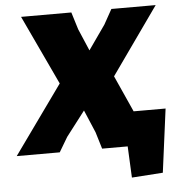

<svg xmlns="http://www.w3.org/2000/svg" viewBox="-74 -699 846 898"><g transform="rotate(-5 349.0 -250.0)"><path d="M382 0 358 -79 313 -185 224 -69 183 0H-19L211 -321L58 -647H294L319 -566L363 -463L443 -577L482 -647H690L467 -332L544 -161H694L655 137L509 147L502 0Z"/></g></svg>

Font: Alegreya Sans Black
Style: Italic
Weight: 900
Italic angle: -7°
Designer: Juan Pablo del Peral
Foundry: Huerta Tipografica
Version: Version 2.007